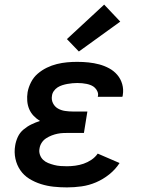

<svg xmlns="http://www.w3.org/2000/svg" viewBox="-20 -807 640 835"><path d="M271 8Q242 8 213.5 5Q185 2 158 -6.5Q131 -15 107.5 -29.5Q84 -44 68.5 -66.5Q53 -89 47 -117Q41 -145 46 -174Q49 -193 57.5 -211.5Q66 -230 82 -243.5Q98 -257 116.5 -266Q135 -275 154 -281Q139 -290 126.5 -303Q114 -316 107 -332.5Q100 -349 98.5 -368Q97 -387 100 -406Q104 -428 115 -449.5Q126 -471 144 -486.5Q162 -502 183.5 -512.5Q205 -523 227.5 -528.5Q250 -534 272 -536Q294 -538 316 -538Q341 -538 365 -535.5Q389 -533 411.5 -527Q434 -521 454.5 -510Q475 -499 490 -481.5Q505 -464 511.5 -441Q518 -418 514 -394Q514 -392 513.5 -390Q513 -388 512 -386H405Q405 -387 405.5 -387.5Q406 -388 406 -389Q408 -399 404 -408.5Q400 -418 393 -425Q386 -432 376.5 -436Q367 -440 357.5 -442Q348 -444 337.5 -445Q327 -446 316 -446Q306 -446 295 -445Q284 -444 273 -442Q262 -440 251 -436.5Q240 -433 230.5 -427Q221 -421 214 -411Q207 -401 206 -390Q203 -373 210.5 -358Q218 -343 232 -335Q246 -327 263 -324.5Q280 -322 297 -322H360L345 -229H282Q269 -229 256 -228.5Q243 -228 230.5 -225.5Q218 -223 205 -218Q192 -213 180.5 -205.5Q169 -198 161.5 -186.5Q154 -175 152 -162Q149 -148 153.5 -134.5Q158 -121 167.5 -112Q177 -103 189.5 -98Q202 -93 215.5 -89.5Q229 -86 243 -85Q257 -84 271 -84Q289 -84 307.5 -86.5Q326 -89 343.5 -95Q361 -101 377.5 -112Q394 -123 405 -139L500 -98Q482 -70 455 -48.5Q428 -27 397.5 -14Q367 -1 335 3.5Q303 8 271 8ZM323 -583 271 -637 433 -787 503 -713Z"/></svg>

Font: Iosevka Slab Semibold Extended
Style: Italic
Weight: 600
Width: 7
Italic angle: -9°
Monospace: yes
Designer: Belleve Invis
Foundry: Belleve Invis
Version: Version 11.1.0; ttfautohint (v1.8.3)